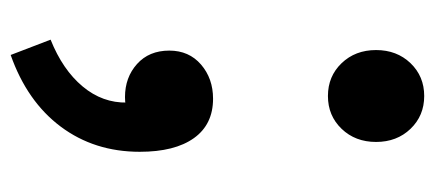

<svg xmlns="http://www.w3.org/2000/svg" viewBox="-242 -346 796 351"><g transform="rotate(90 155.5 -171.0)"><path d="M72 -461Q72 -499 96 -524Q120 -549 156 -549Q192 -549 216 -524Q240 -499 240 -461Q240 -423 216 -398Q192 -373 156 -373Q120 -373 96 -398Q72 -423 72 -461ZM168 -6 162 -104 211 -23Q190 -2 158 -2Q122 -2 97.5 -24Q73 -46 73 -83Q73 -119 98.5 -141Q124 -163 161 -163Q208 -163 233 -128Q258 -93 258 -29Q258 54 212 115.5Q166 177 81 207L53 134Q108 112 138.5 75.5Q169 39 168 -6Z"/></g></svg>

Font: Merged Yaku Han JP SemiBold
Style: Regular
Weight: 600
Designer: Ryoko NISHIZUKA 西塚涼子 (kana, bopomofo & ideographs); Paul D. Hunt (Latin, Greek & Cyrillic); Sandoll Communications 산돌커뮤니
Foundry: Adobe
Version: Version 2.004